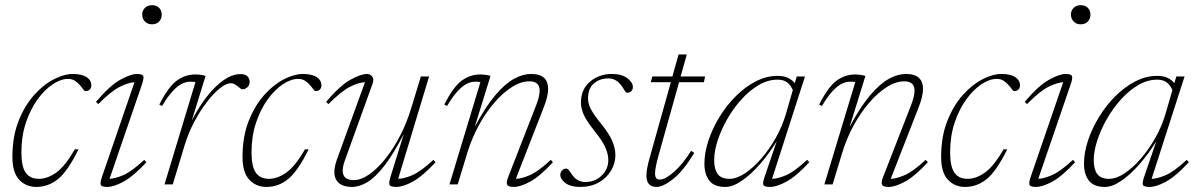

<svg xmlns="http://www.w3.org/2000/svg" viewBox="-20 -728 4724 758"><path d="M248.5 -416.5Q220 -416.5 188 -395.2Q156 -374 128 -335.2Q100 -296.5 82.2 -243.5Q64.5 -190.5 64.5 -126.5Q64.5 -70.5 81.5 -46.2Q98.5 -22 133.5 -22Q167 -22 201.8 -46.5Q236.5 -71 275.5 -138.5H290Q248 -53 209.5 -21.5Q171 10 123.5 10Q82 10 55.5 -18.8Q29 -47.5 29 -108Q29 -189 53.2 -250.2Q77.5 -311.5 114.8 -353Q152 -394.5 192.8 -415.2Q233.5 -436 267 -436Q303 -436 321.8 -423.5Q340.5 -411 340.5 -391Q340.5 -381.5 334.8 -375Q329 -368.5 317.5 -368.5Q313 -368.5 308 -376Q303 -383.5 295 -392.5Q287 -401.5 276 -409Q265 -416.5 248.5 -416.5Z M541.5 -670.5Q541.5 -686.5 552.2 -697Q563 -707.5 580 -707.5Q598 -707.5 608.2 -697Q618.5 -686.5 618.5 -670.5Q618.5 -654 608.2 -643Q598 -632 580 -632Q563 -632 552.2 -643Q541.5 -654 541.5 -670.5ZM382.5 -29.5 511 -403.5Q486.5 -402 452.8 -385.2Q419 -368.5 368 -317L359 -326Q414 -390.5 455 -413.2Q496 -436 520.5 -436Q543 -436 545.8 -427.2Q548.5 -418.5 541 -396.5L412.5 -22Q435.5 -23 468 -37.2Q500.5 -51.5 549.5 -97L558 -87.5Q506.5 -32 468 -11Q429.5 10 403 10Q380.5 10 377.8 1.2Q375 -7.5 382.5 -29.5Z M751.5 -403.5Q749 -404.5 744.5 -405Q740 -405.5 731.5 -405.5Q702 -405.5 674.2 -380.5Q646.5 -355.5 620 -309.5L609 -315Q644.5 -385.5 678 -409.8Q711.5 -434 750 -434Q776.5 -434 791.5 -428L737 -251.5Q780 -335.5 831.5 -385.5Q883 -435.5 929 -435.5Q948 -435.5 956.8 -427Q965.5 -418.5 965.5 -405Q965.5 -391.5 956.5 -383.5Q947.5 -375.5 937.5 -375.5Q934 -375.5 929.2 -378.8Q924.5 -382 919 -386.5Q914 -391 906.8 -395.2Q899.5 -399.5 891.5 -399.5Q873 -399.5 847.8 -379.2Q822.5 -359 796 -324.2Q769.5 -289.5 746.5 -246Q723.5 -202.5 709.5 -156.5L662 0H629.5Z M1157 -416.5Q1128.5 -416.5 1096.5 -395.2Q1064.5 -374 1036.5 -335.2Q1008.5 -296.5 990.8 -243.5Q973 -190.5 973 -126.5Q973 -70.5 990 -46.2Q1007 -22 1042 -22Q1075.5 -22 1110.2 -46.5Q1145 -71 1184 -138.5H1198.5Q1156.5 -53 1118 -21.5Q1079.5 10 1032 10Q990.5 10 964 -18.8Q937.5 -47.5 937.5 -108Q937.5 -189 961.8 -250.2Q986 -311.5 1023.2 -353Q1060.5 -394.5 1101.2 -415.2Q1142 -436 1175.5 -436Q1211.5 -436 1230.2 -423.5Q1249 -411 1249 -391Q1249 -381.5 1243.2 -375Q1237.5 -368.5 1226 -368.5Q1221.5 -368.5 1216.5 -376Q1211.5 -383.5 1203.5 -392.5Q1195.5 -401.5 1184.5 -409Q1173.5 -416.5 1157 -416.5Z M1521.5 -29.5 1574 -198.5Q1533 -119.5 1497.8 -74Q1462.5 -28.5 1430.8 -9.2Q1399 10 1369 10Q1336.5 10 1318.2 -5.2Q1300 -20.5 1300 -49.5Q1300 -69.5 1310 -98L1421 -403.5Q1396.5 -402.5 1362.5 -385.8Q1328.5 -369 1276.5 -317L1267.5 -326Q1322.5 -390.5 1363.5 -413.2Q1404.5 -436 1429 -436Q1441.5 -436 1449.5 -425.8Q1457.5 -415.5 1450.5 -396.5L1341.5 -94.5Q1333 -72 1333 -54Q1333 -17 1376.5 -17Q1406 -17 1438.2 -39.8Q1470.5 -62.5 1502 -102Q1533.5 -141.5 1559.8 -192.5Q1586 -243.5 1603 -299.5L1641.5 -426H1674L1552 -22Q1575 -22.5 1608 -36.5Q1641 -50.5 1691 -97L1699.5 -87.5Q1648 -32 1609.5 -11Q1571 10 1544.5 10Q1521.5 10 1518 1.8Q1514.5 -6.5 1521.5 -29.5Z M1745 -309.5 1734 -315Q1769.5 -385.5 1803 -409.8Q1836.5 -434 1875 -434Q1887 -434 1898.5 -432.2Q1910 -430.5 1916.5 -428L1854 -226.5Q1896.5 -306.5 1935.5 -352.2Q1974.5 -398 2009.5 -417Q2044.5 -436 2076 -436Q2112 -436 2128 -420.5Q2144 -405 2144 -377.5Q2144 -347 2126 -302.5L2016.5 -22Q2039.5 -22.5 2072.2 -36.8Q2105 -51 2154.5 -97L2163 -87.5Q2111.5 -32 2073 -11Q2034.5 10 2008 10Q1986.5 10 1982.2 1Q1978 -8 1986.5 -29.5L2096.5 -312Q2110.5 -348 2110.5 -370Q2110.5 -407 2070 -407Q2036.5 -407 2000.8 -384.2Q1965 -361.5 1931.2 -322.2Q1897.5 -283 1870 -232.5Q1842.5 -182 1825.5 -126.5L1787 0H1754.5L1876.5 -403.5Q1874 -404.5 1869.5 -405Q1865 -405.5 1856.5 -405.5Q1827 -405.5 1799.2 -380.5Q1771.5 -355.5 1745 -309.5Z M2215 -62.5Q2222 -62.5 2227.8 -53.5Q2233.5 -44.5 2242.5 -33Q2261.5 -9.5 2291 -9.5Q2329 -9.5 2355.2 -34.8Q2381.5 -60 2381.5 -96Q2381.5 -119 2370.2 -145.2Q2359 -171.5 2327 -211Q2295 -251 2284.2 -276Q2273.5 -301 2273.5 -322.5Q2273.5 -376 2309.8 -406Q2346 -436 2395.5 -436Q2435 -436 2456.8 -419.2Q2478.5 -402.5 2478.5 -384.5Q2478.5 -375 2472.8 -368.5Q2467 -362 2455.5 -362Q2450.5 -362 2445.2 -371.8Q2440 -381.5 2431 -393Q2422 -404.5 2409.8 -411.5Q2397.5 -418.5 2381.5 -418.5Q2348 -418.5 2324.8 -398.8Q2301.5 -379 2301.5 -339Q2301.5 -319 2312.5 -297.5Q2323.5 -276 2353.5 -239Q2383.5 -202 2396.5 -172.8Q2409.5 -143.5 2409.5 -115.5Q2409.5 -83 2392.2 -54.2Q2375 -25.5 2344 -7.8Q2313 10 2271 10Q2232.5 10 2212.2 -5.5Q2192 -21 2192 -38Q2192 -48 2199 -55.2Q2206 -62.5 2215 -62.5Z M2580 -115Q2566 -64 2566 -43Q2566 -19 2584.5 -19Q2606.5 -19 2641.5 -50Q2676.5 -81 2708.5 -132.5L2721 -124.5Q2677.5 -53 2637.8 -21.5Q2598 10 2572 10Q2532 10 2532 -35Q2532 -59.5 2544 -102L2628.5 -403.5H2549L2555.5 -426H2634.5L2659 -513H2691.5L2667 -426H2763.5L2759 -403.5H2661Z M2998.5 -29.5 3046.5 -170.5Q3016 -121 2980.2 -80Q2944.5 -39 2908.8 -14.5Q2873 10 2843.5 10Q2799.5 10 2780.2 -15Q2761 -40 2761 -82Q2761 -125 2776.8 -172.8Q2792.5 -220.5 2820.2 -266Q2848 -311.5 2884.8 -348.2Q2921.5 -385 2963.8 -406.8Q3006 -428.5 3050 -428.5Q3074.5 -428.5 3090.5 -420.8Q3106.5 -413 3118 -400L3125.5 -426H3158L3028 -22Q3051 -22.5 3083.8 -36.5Q3116.5 -50.5 3166.5 -97L3175 -87.5Q3123.5 -32 3085 -11Q3046.5 10 3020 10Q2996.5 10 2993.5 1.5Q2990.5 -7 2998.5 -29.5ZM2799.5 -96Q2799.5 -59.5 2813.5 -40.8Q2827.5 -22 2860 -22Q2888.5 -22 2921.5 -44Q2954.5 -66 2986.2 -102.8Q3018 -139.5 3043.5 -185.2Q3069 -231 3083 -279L3110 -372.5Q3101.5 -392 3087.5 -402.8Q3073.5 -413.5 3049.5 -413.5Q3011.5 -413.5 2975 -392Q2938.5 -370.5 2906.8 -335.2Q2875 -300 2851 -257.8Q2827 -215.5 2813.2 -173.2Q2799.5 -131 2799.5 -96Z M3225 -309.5 3214 -315Q3249.5 -385.5 3283 -409.8Q3316.5 -434 3355 -434Q3367 -434 3378.5 -432.2Q3390 -430.5 3396.5 -428L3334 -226.5Q3376.5 -306.5 3415.5 -352.2Q3454.5 -398 3489.5 -417Q3524.5 -436 3556 -436Q3592 -436 3608 -420.5Q3624 -405 3624 -377.5Q3624 -347 3606 -302.5L3496.5 -22Q3519.5 -22.5 3552.2 -36.8Q3585 -51 3634.5 -97L3643 -87.5Q3591.5 -32 3553 -11Q3514.5 10 3488 10Q3466.5 10 3462.2 1Q3458 -8 3466.5 -29.5L3576.5 -312Q3590.5 -348 3590.5 -370Q3590.5 -407 3550 -407Q3516.5 -407 3480.8 -384.2Q3445 -361.5 3411.2 -322.2Q3377.5 -283 3350 -232.5Q3322.5 -182 3305.5 -126.5L3267 0H3234.5L3356.5 -403.5Q3354 -404.5 3349.5 -405Q3345 -405.5 3336.5 -405.5Q3307 -405.5 3279.2 -380.5Q3251.5 -355.5 3225 -309.5Z M3915 -416.5Q3886.5 -416.5 3854.5 -395.2Q3822.5 -374 3794.5 -335.2Q3766.5 -296.5 3748.8 -243.5Q3731 -190.5 3731 -126.5Q3731 -70.5 3748 -46.2Q3765 -22 3800 -22Q3833.5 -22 3868.2 -46.5Q3903 -71 3942 -138.5H3956.5Q3914.5 -53 3876 -21.5Q3837.5 10 3790 10Q3748.5 10 3722 -18.8Q3695.5 -47.5 3695.5 -108Q3695.5 -189 3719.8 -250.2Q3744 -311.5 3781.2 -353Q3818.5 -394.5 3859.2 -415.2Q3900 -436 3933.5 -436Q3969.5 -436 3988.2 -423.5Q4007 -411 4007 -391Q4007 -381.5 4001.2 -375Q3995.5 -368.5 3984 -368.5Q3979.5 -368.5 3974.5 -376Q3969.5 -383.5 3961.5 -392.5Q3953.5 -401.5 3942.5 -409Q3931.5 -416.5 3915 -416.5Z M4208 -670.5Q4208 -686.5 4218.8 -697Q4229.5 -707.5 4246.5 -707.5Q4264.5 -707.5 4274.8 -697Q4285 -686.5 4285 -670.5Q4285 -654 4274.8 -643Q4264.5 -632 4246.5 -632Q4229.5 -632 4218.8 -643Q4208 -654 4208 -670.5ZM4049 -29.5 4177.5 -403.5Q4153 -402 4119.2 -385.2Q4085.5 -368.5 4034.5 -317L4025.5 -326Q4080.5 -390.5 4121.5 -413.2Q4162.5 -436 4187 -436Q4209.5 -436 4212.2 -427.2Q4215 -418.5 4207.5 -396.5L4079 -22Q4102 -23 4134.5 -37.2Q4167 -51.5 4216 -97L4224.5 -87.5Q4173 -32 4134.5 -11Q4096 10 4069.5 10Q4047 10 4044.2 1.2Q4041.5 -7.5 4049 -29.5Z M4497 -29.5 4545 -170.5Q4514.5 -121 4478.8 -80Q4443 -39 4407.2 -14.5Q4371.5 10 4342 10Q4298 10 4278.8 -15Q4259.5 -40 4259.5 -82Q4259.5 -125 4275.2 -172.8Q4291 -220.5 4318.8 -266Q4346.5 -311.5 4383.2 -348.2Q4420 -385 4462.2 -406.8Q4504.5 -428.5 4548.5 -428.5Q4573 -428.5 4589 -420.8Q4605 -413 4616.5 -400L4624 -426H4656.5L4526.5 -22Q4549.5 -22.5 4582.2 -36.5Q4615 -50.5 4665 -97L4673.5 -87.5Q4622 -32 4583.5 -11Q4545 10 4518.5 10Q4495 10 4492 1.5Q4489 -7 4497 -29.5ZM4298 -96Q4298 -59.5 4312 -40.8Q4326 -22 4358.5 -22Q4387 -22 4420 -44Q4453 -66 4484.8 -102.8Q4516.5 -139.5 4542 -185.2Q4567.5 -231 4581.5 -279L4608.5 -372.5Q4600 -392 4586 -402.8Q4572 -413.5 4548 -413.5Q4510 -413.5 4473.5 -392Q4437 -370.5 4405.2 -335.2Q4373.5 -300 4349.5 -257.8Q4325.5 -215.5 4311.8 -173.2Q4298 -131 4298 -96Z"/></svg>

Font: Newsreader Text ExtraLight
Style: Italic
Weight: 275
Italic angle: -17°
Designer: Hugues Gentile
Foundry: Production Type
Version: Version 1.001